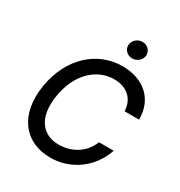

<svg xmlns="http://www.w3.org/2000/svg" viewBox="-215 -1086 1165 1243"><g transform="rotate(30 367.5 -464.0)"><path d="M610.4 -490.8H719.1C719.8 -646.3 610.8 -737.2 454.5 -737.2C269.2 -737.2 111.2 -600.1 72.4 -370.4C33.7 -134.6 151.3 9.9 343.4 9.9C499.6 9.9 629.6 -90.2 677.6 -234.4H567.5C532.7 -141.3 443.2 -90.2 348 -90.2C226.6 -90.2 150.2 -182.5 179.3 -356.9C208.8 -536.6 322.1 -637.1 451 -637.1C540.5 -637.1 608 -584.9 610.4 -490.8ZM417.6 -874.6C415.8 -839.8 445 -811.4 481.5 -811.4C518.5 -811.4 550.1 -839.8 551.5 -874.6C553.3 -909.8 524.1 -938.2 487.6 -938.2C450.6 -938.2 419 -909.8 417.6 -874.6Z"/></g></svg>

Font: Magic Ui Pro Medium
Style: Italic
Weight: 500
Italic angle: -9.39999°
Designer: Stefan Endress, Andreas Faust
Version: Version 1.000;FEAKit 1.0